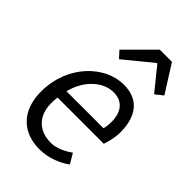

<svg xmlns="http://www.w3.org/2000/svg" viewBox="-224 -828 928 928"><g transform="rotate(45 240.5 -364.0)"><path d="M162 -602 193 -568 335 -684H339L433 -568L472 -599L383 -740H300ZM297 -498C170 -498 37 -374 37 -191C37 -61 113 12 228 12C291 12 346 -12 385 -40L355 -91C324 -69 284 -49 246 -49C162 -49 97 -102 114 -227H430C436 -245 448 -283 448 -322C448 -422 406 -498 297 -498ZM376 -279H123C147 -375 217 -437 288 -437C358 -437 382 -384 382 -329C382 -310 380 -295 376 -279Z"/></g></svg>

Font: Cambridge Sans Italic
Style: Regular
Weight: 400
Italic angle: -11°
Version: Version 2.000;PS 002.000;hotconv 1.0.88;makeotf.lib2.5.64775